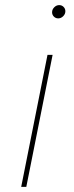

<svg xmlns="http://www.w3.org/2000/svg" viewBox="-20 -732 290 752"><path d="M63 0 166 -517H186L83 0ZM208 -660Q198 -660 191 -667Q184 -674 184 -684Q184 -695 192.5 -703.5Q201 -712 212 -712Q222 -712 229 -705Q236 -698 236 -688Q236 -677 227.5 -668.5Q219 -660 208 -660Z"/></svg>

Font: Montserrat Thin
Style: Italic
Weight: 100
Italic angle: -11.3°
Designer: Julieta Ulanovsky
Foundry: Julieta Ulanovsky
Version: Version 9.000; ttfautohint (v1.8.4.7-5d5b)